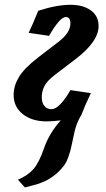

<svg xmlns="http://www.w3.org/2000/svg" viewBox="-20 -511 447 812"><path d="M197.3 -49.3Q231.4 -49.3 277.8 -129.9L364.3 -117.2Q339.8 -66.4 325.2 -27.8L325.7 -27.3Q324.7 -25.4 324.2 -24.9Q323.2 -22.9 323.2 -22.5L322.3 -22Q303.2 9.3 294.4 49.8Q291.5 63 286.1 88.4Q280.8 113.8 278.1 124.3Q275.4 134.8 268.8 153.6Q262.2 172.4 254.6 183.6Q247.1 194.8 234.1 208.7Q221.2 222.7 203.6 235.4Q182.1 250.5 160.9 259.3Q139.6 268.1 116.2 273.7Q92.8 279.3 85.4 281.7L55.7 249Q97.7 231.4 121.6 203.9Q145.5 176.3 165.5 117.7Q187 54.2 236.8 -2Q204.6 2.4 177.7 2.4Q115.2 2.4 76.4 -28.3Q37.6 -59.1 37.6 -109.4Q37.6 -147.5 59.8 -184.8Q82 -222.2 142.1 -268.6L229 -335.4Q277.8 -373 277.8 -412.1Q277.8 -439 258.3 -439Q233.4 -439 187.5 -359.4L101.1 -372.1Q118.7 -408.2 141.6 -465.3Q219.2 -490.7 278.3 -490.7Q332 -490.7 364.5 -466.8Q397 -442.9 397 -400.9Q397 -335.4 299.8 -261.2L213.9 -195.8Q178.2 -168.5 167.2 -145.5Q156.2 -122.6 156.7 -99.1Q156.7 -75.7 168 -62.5Q179.2 -49.3 197.3 -49.3Z"/></svg>

Font: Flanker
Style: Bold Italic
Weight: 700
Italic angle: -12°
Designer: Flanker
Version: Version 2.000